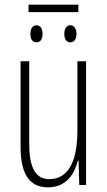

<svg xmlns="http://www.w3.org/2000/svg" viewBox="-20 -791 458 821"><path d="M315 -771H102V-739H315ZM136 -683C122 -683 110 -672 110 -646C110 -620 122 -610 136 -610C150 -610 162 -620 162 -646C162 -672 150 -683 136 -683ZM281 -683C267 -683 255 -672 255 -646C255 -620 267 -610 281 -610C294 -610 307 -620 307 -646C307 -672 294 -683 281 -683ZM348 -529H311V-233C311 -90 266 -25 190 -25C135 -25 105 -70 105 -174V-529H68V-165C68 -49 104 10 185 10C264 10 298 -47 313 -104H316L319 0H348Z"/></svg>

Font: Noto Sans ExtraCondensed ExtraLight
Style: Regular
Weight: 200
Width: 2
Designer: Monotype Design Team
Foundry: Monotype Imaging Inc.
Version: Version 2.013